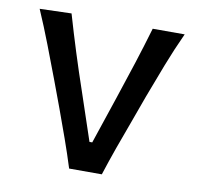

<svg xmlns="http://www.w3.org/2000/svg" viewBox="-65 -597 684 664"><g transform="rotate(10 277.0 -265.0)"><path d="M219.2 0Q203.6 -49.8 185.5 -100.6Q167.5 -151.4 149.9 -199.2L115.2 -292.5Q93.3 -350.6 70.6 -409.7Q47.9 -468.8 22.9 -526.4L134.3 -529.8Q153.3 -464.4 173.8 -399.4Q194.3 -334.5 216.8 -269L272.5 -103H282.2L337.9 -269Q360.4 -335.9 380.9 -399.7Q401.4 -463.4 419.9 -526.4H532.2Q505.4 -468.3 482.4 -408.9Q459.5 -349.6 437.5 -291L403.3 -196.8Q384.8 -147 367.4 -98.4Q350.1 -49.8 334 0Z"/></g></svg>

Font: Pinar-DS2-FD Medium
Style: Regular
Weight: 500
Designer: Amin Abedi
Version: Version 3.000